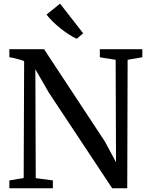

<svg xmlns="http://www.w3.org/2000/svg" viewBox="-20 -1006 794 1026"><path d="M30 0V-42L106.5 -54.5L109 -679.5Q98.5 -683.5 85 -687.5Q71.5 -691.5 57.5 -695Q43.5 -698.5 30 -700V-743H215.5L541 -249L600 -139L598 -686.5L513.5 -700V-743H740.5V-700L662 -686.5L660 0H579.5L241 -511L169 -636L171 -54L262.5 -42V0ZM389.5 -799Q370.5 -807.5 348 -822Q325.5 -836.5 303 -854.5Q280.5 -872.5 261 -891.8Q241.5 -911 228.5 -928L301 -986.5L424.5 -828L390 -799Z"/></svg>

Font: Merriweather 48pt
Style: Regular
Weight: 400
Version: Version 2.100